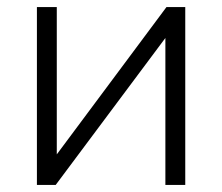

<svg xmlns="http://www.w3.org/2000/svg" viewBox="-20 -521 626 541"><path d="M84 0V-501H140V-86L449 -501H502V0H446V-414L137 0Z"/></svg>

Font: Winston Light
Style: Regular
Weight: 300
Designer: Original fonts by Vernon Adams / Changes by Cristiano Sobral
Foundry: Original fonts by Vernon Adams / Changes by Cristiano Sobral
Version: Version 2.503;July 17, 2020;FontCreator 13.0.0.2655 64-bit